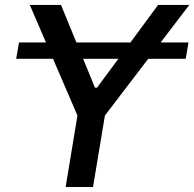

<svg xmlns="http://www.w3.org/2000/svg" viewBox="-20 -747 776 767"><path d="M736.2 -727.3H611.5L501.1 -577.4H285.2L223.7 -727.3H99.1L163.7 -577.4H55.8L44.7 -512.1H191.8L289.4 -285.5L242.2 0H351.6L399.1 -285.5L572.1 -512.1H721.9L733 -577.4H621.8ZM367.5 -396.7H359.4L312.1 -512.1H452.8Z"/></svg>

Font: TID UI Medium
Style: Italic
Weight: 500
Italic angle: -9.39999°
Designer: The TID Project Authors
Foundry: Bakken & Bæck
Version: Version 1.001;hotconv 1.0.109;makeotfexe 2.5.65596